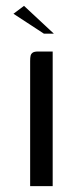

<svg xmlns="http://www.w3.org/2000/svg" viewBox="-20 -636 283 656"><path d="M83 0Q83 -107 83 -214Q83 -321 83 -428Q83 -439 84.5 -445.5Q86 -452 91.5 -456Q97 -460 110 -460H160V0ZM130 -521 26 -589 62 -616 164 -521Z"/></svg>

Font: Genos Thin
Style: Regular
Weight: 400
Version: Version 1.010